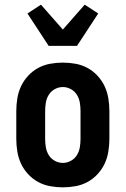

<svg xmlns="http://www.w3.org/2000/svg" viewBox="-20 -797 540 825"><path d="M250 8Q223 8 195.5 3Q168 -2 144 -15Q120 -28 101 -48.5Q82 -69 70.5 -93.5Q59 -118 54.5 -145.5Q50 -173 50 -200V-320Q50 -347 54.5 -374.5Q59 -402 70.5 -426.5Q82 -451 101 -471.5Q120 -492 144 -505Q168 -518 195.5 -523Q223 -528 250 -528Q277 -528 304.5 -523Q332 -518 356 -505Q380 -492 399 -471.5Q418 -451 429.5 -426.5Q441 -402 445.5 -374.5Q450 -347 450 -320V-200Q450 -173 445.5 -145.5Q441 -118 429.5 -93.5Q418 -69 399 -48.5Q380 -28 356 -15Q332 -2 304.5 3Q277 8 250 8ZM250 -97Q268 -97 284.5 -106Q301 -115 310.5 -130.5Q320 -146 323 -164Q326 -182 326 -200V-320Q326 -338 323 -356Q320 -374 310.5 -389.5Q301 -405 284.5 -414Q268 -423 250 -423Q232 -423 215.5 -414Q199 -405 189.5 -389.5Q180 -374 177 -356Q174 -338 174 -320V-200Q174 -182 177 -164Q180 -146 189.5 -130.5Q199 -115 215.5 -106Q232 -97 250 -97ZM189 -600 98 -739 156 -777 250 -670 344 -777 402 -739 311 -600Z"/></svg>

Font: Iosevka Extrabold
Style: Regular
Weight: 800
Monospace: yes
Designer: Belleve Invis
Foundry: Belleve Invis
Version: Version 32.5.0; ttfautohint (v1.8.4)